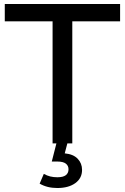

<svg xmlns="http://www.w3.org/2000/svg" viewBox="-20 -720 627 964"><path d="M244 0V-613H4V-700H583V-613H343V0ZM268 224Q242 224 220 218.5Q198 213 179 202L200 153Q216 162 232.5 166Q249 170 268 170Q297 170 310.5 159.5Q324 149 324 130Q324 112 310.5 101.5Q297 91 267 91H240L265 -7H320L305 50Q348 54 370 77Q392 100 392 133Q392 175 358 199.5Q324 224 268 224Z"/></svg>

Font: MOST Montserrat Medium
Style: Regular
Weight: 500
Designer: Julieta Ulanovsky
Foundry: Julieta Ulanovsky
Version: Version 8.000;March 11, 2024;FontCreator 15.0.0.2926 64-bit